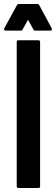

<svg xmlns="http://www.w3.org/2000/svg" viewBox="-51 -933 278 953"><path d="M140 -733Q148 -733 148 -725V-8Q148 0 140 0H40Q32 0 32 -8V-725Q32 -733 40 -733ZM206 -792Q208 -788 206 -784.5Q204 -781 199 -781H123Q118 -781 116 -785L88 -835Q81 -821 74.5 -810Q68 -799 60 -785Q58 -781 53 -781H-23Q-28 -781 -30 -784.5Q-32 -788 -30 -792L34 -909Q36 -913 41 -913H136Q141 -913 143 -909Z"/></svg>

Font: RonaldsonGothic
Style: Regular
Weight: 400
Designer: Mr. Robertson for MacKellar, Smiths & Jordan Co. Philadelphia
Foundry: CAT-Fonts Peter Wiegel
Version: Version 1.000